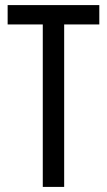

<svg xmlns="http://www.w3.org/2000/svg" viewBox="-20 -734 421 754"><path d="M232 0H148V-638H10V-714H370V-638H232Z"/></svg>

Font: Noto Sans Kannada ExtraCondensed
Style: Regular
Weight: 400
Width: 2
Designer: Jelle Bosma - Monotype Design Team
Foundry: Monotype Imaging Inc.
Version: Version 2.005; ttfautohint (v1.8.4.7-5d5b)